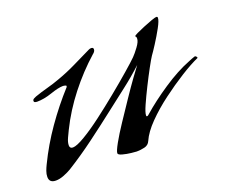

<svg xmlns="http://www.w3.org/2000/svg" viewBox="-72 -466 688 577"><g transform="rotate(-20 272.5 -178.0)"><path d="M278 2Q275 2 261 0.5Q247 -1 234 -4.5Q221 -8 221 -13Q221 -20 233.5 -42.5Q246 -65 266 -95Q286 -125 306.5 -155.5Q327 -186 344 -209.5Q361 -233 368 -242Q339 -215 306.5 -190Q274 -165 242 -140Q201 -108 158 -76Q115 -44 70 -16Q60 -10 46 -4.5Q32 1 20 1Q-1 1 -1 -18Q-1 -27 2.5 -36.5Q6 -46 10 -54Q36 -108 71 -158Q106 -208 146 -252Q146 -253 146.5 -253.5Q147 -254 147 -255Q147 -257 143 -258Q139 -259 137 -259Q122 -259 96 -250Q70 -241 47 -241Q45 -241 41.5 -242Q38 -243 38 -247Q38 -251 42.5 -253.5Q47 -256 50 -257Q70 -264 90.5 -269.5Q111 -275 130 -282Q161 -293 189.5 -307Q218 -321 247 -335Q251 -337 255 -337Q262 -337 262 -331Q262 -327 259.5 -323.5Q257 -320 254 -318Q210 -279 172 -230.5Q134 -182 108 -129Q104 -121 98 -108Q92 -95 92 -85Q92 -75 102 -75Q114 -75 141 -91Q168 -107 201 -132Q234 -157 267 -184Q300 -211 326.5 -234Q353 -257 364 -268Q372 -276 383.5 -291.5Q395 -307 395 -317Q395 -322 393.5 -323Q392 -324 392 -325Q392 -327 402.5 -332Q413 -337 427.5 -343Q442 -349 454.5 -353.5Q467 -358 471 -358Q475 -358 475 -354Q475 -345 463.5 -324Q452 -303 438.5 -282Q425 -261 419 -253Q413 -244 400.5 -221Q388 -198 374.5 -171Q361 -144 351 -121.5Q341 -99 341 -90Q341 -87 343 -87Q345 -87 347 -88.5Q349 -90 350 -91Q384 -121 430.5 -152Q477 -183 518 -199Q520 -200 529 -203.5Q538 -207 539 -207Q544 -207 546 -200Q521 -189 487.5 -168Q454 -147 420 -121.5Q386 -96 359 -68.5Q332 -41 321 -16Q316 -4 303 -1Q290 2 278 2Z"/></g></svg>

Font: My Soul
Style: Regular
Weight: 400
Designer: Robert E. Leuschke
Foundry: Robert E. Leuschke
Version: Version 1.010; ttfautohint (v1.8.4.7-5d5b)